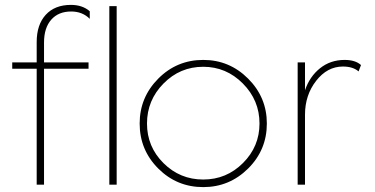

<svg xmlns="http://www.w3.org/2000/svg" viewBox="-20 -755 1535 785"><path d="M270 -735Q317 -735 347 -709V-678Q317 -708 271 -708Q219 -708 189.5 -674.5Q160 -641 160 -581V-500H342V-474H160V0H130V-474H30V-500H130V-583Q130 -654 167 -694.5Q204 -735 270 -735ZM427 0V-730H457V0Z M551 -250Q551 -357 627 -433.5Q703 -510 811 -510Q918 -510 994.5 -433.5Q1071 -357 1071 -250Q1071 -142 994.5 -66Q918 10 811 10Q703 10 627 -66Q551 -142 551 -250ZM1041 -250Q1041 -345 973 -413.5Q905 -482 811 -482Q716 -482 648.5 -413.5Q581 -345 581 -250Q581 -155 648.5 -88Q716 -21 811 -21Q906 -21 973.5 -88.5Q1041 -156 1041 -250Z M1389 -510Q1433 -510 1456 -489L1446 -463Q1423 -483 1382 -483Q1318 -483 1272.5 -424.5Q1227 -366 1227 -286V0H1197V-500H1227V-386Q1246 -442 1288.5 -476Q1331 -510 1389 -510Z"/></svg>

Font: Human Sans ExtraLight
Style: Regular
Weight: 200
Designer: Tim Radville
Foundry: Continuum
Version: Version 1.000;FEAKit 1.0